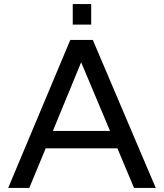

<svg xmlns="http://www.w3.org/2000/svg" viewBox="-20 -917 800 937"><path d="M376 -613 517 -278H238ZM634 0H740L433 -722H323L20 0H123L203 -193H553ZM425 -797V-897H335V-797Z"/></svg>

Font: Perun
Style: Regular
Weight: 400
Foundry: Copyright (c) Stefan Peev, Context Ltd, 2016
Version: Version 1.089